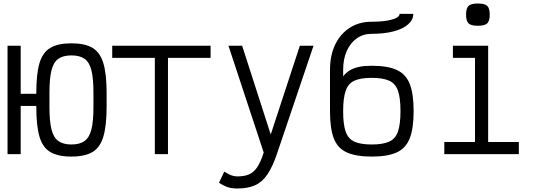

<svg xmlns="http://www.w3.org/2000/svg" viewBox="-20 -879 3040 1095"><path d="M387 14Q311 14 267 -12Q223 -38 205 -100Q187 -162 187 -269V-349Q187 -457 205 -518.5Q223 -580 267 -606Q311 -632 387 -632Q464 -632 507.5 -606Q551 -580 569.5 -518.5Q588 -457 588 -349V-269Q588 -162 569.5 -100Q551 -38 507.5 -12Q464 14 387 14ZM23 0V-618H98V0ZM57 -275V-344H230V-275ZM387 -55Q435 -55 462.5 -75Q490 -95 501.5 -141.5Q513 -188 513 -269V-349Q513 -431 501.5 -477.5Q490 -524 462.5 -543.5Q435 -563 387 -563Q340 -563 312.5 -543.5Q285 -524 273.5 -477.5Q262 -431 262 -349V-269Q262 -188 273.5 -141.5Q285 -95 312.5 -75Q340 -55 387 -55Z M863 0V-618H938V0ZM620 -549V-618H1181V-549Z M1334 196Q1302 196 1279 188.5Q1256 181 1229 163L1259 100Q1286 116 1301 121.5Q1316 127 1334 127Q1375 127 1401.5 115Q1428 103 1447.5 73.5Q1467 44 1484 -9L1283 -618H1361L1524 -112L1690 -618H1768L1561 -6Q1536 69 1506.5 113.5Q1477 158 1436 177Q1395 196 1334 196Z M2100 14Q2011 14 1958.5 -9.5Q1906 -33 1884 -89Q1862 -145 1862 -244V-480Q1862 -563 1891.5 -624.5Q1921 -686 1974.5 -720.5Q2028 -755 2099 -755Q2172 -755 2215.5 -767.5Q2259 -780 2259 -800H2337Q2337 -766 2307.5 -740Q2278 -714 2224.5 -700Q2171 -686 2099 -686Q2051 -686 2014.5 -660Q1978 -634 1957.5 -588Q1937 -542 1937 -480V-444Q1956 -467 1978 -479.5Q2000 -492 2029.5 -498Q2059 -504 2100 -504Q2190 -504 2242 -480.5Q2294 -457 2316.5 -401Q2339 -345 2339 -245Q2339 -146 2316.5 -89.5Q2294 -33 2242 -9.5Q2190 14 2100 14ZM2100 -55Q2163 -55 2199 -71Q2235 -87 2249.5 -128.5Q2264 -170 2264 -245Q2264 -321 2249.5 -362Q2235 -403 2199 -419Q2163 -435 2100 -435Q2037 -435 2001.5 -419Q1966 -403 1951.5 -361.5Q1937 -320 1937 -244Q1937 -169 1951.5 -128Q1966 -87 2001.5 -71Q2037 -55 2100 -55Z M2689 0V-596L2736 -549H2563V-618H2764V0ZM2514 0V-69H2939V0ZM2705 -732Q2667 -732 2652.5 -745.5Q2638 -759 2638 -796Q2638 -832 2652.5 -845.5Q2667 -859 2705 -859Q2744 -859 2758.5 -845.5Q2773 -832 2773 -796Q2773 -759 2758.5 -745.5Q2744 -732 2705 -732Z"/></svg>

Font: Victor Mono
Style: Regular
Weight: 400
Monospace: yes
Designer: Rune Bjørnerås
Version: Version 1.561;gftools[0.9.30]